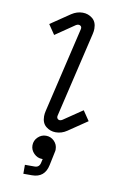

<svg xmlns="http://www.w3.org/2000/svg" viewBox="-106 -783 823 1141"><g transform="rotate(10 306.0 -212.0)"><path d="M263 14Q230 14 204.5 -6.5Q179 -27 179 -68Q179 -76 180 -84Q181 -92 183 -100L304 -614Q307 -626 301.5 -632.5Q296 -639 286 -639Q279 -639 271 -634L154 -554L114 -613L232 -693Q264 -714 299 -714Q332 -714 357.5 -693.5Q383 -673 383 -632Q383 -625 382 -616.5Q381 -608 379 -600L258 -87Q255 -75 260.5 -68Q266 -61 275 -61Q282 -61 290 -66L405 -144L445 -85L330 -7Q299 14 263 14ZM117 290V236H176Q204 236 210 206L215 184H211Q183 184 162 163Q141 142 141 114Q141 85 162 64.5Q183 44 211 44Q240 44 260.5 64.5Q281 85 281 114Q281 116 281 119Q281 122 280 126L262 212Q246 290 169 290Z"/></g></svg>

Font: Space Mono
Style: Italic
Weight: 400
Italic angle: -12°
Monospace: yes
Designer: Colophon Foundry + Benjamin Critton
Foundry: Colophon Foundry & Benjamin Critton
Version: Version 1.003; ttfautohint (v1.8.4.7-5d5b)